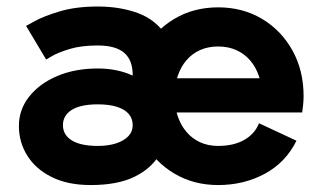

<svg xmlns="http://www.w3.org/2000/svg" viewBox="-20 -542 966 575"><path d="M426.3 -307.6V-205.1H753.4L844.2 -307.6ZM755.6 -172.9Q743.4 -141.4 711.8 -123.2Q680.2 -105 633.3 -105Q603 -105 579 -116.1Q554.9 -127.2 538 -147.5Q521 -167.7 512 -194.8Q502.9 -221.9 502.9 -253.9Q502.9 -286.6 512 -313.8Q521 -341.1 538 -361.1Q554.9 -381.1 579.1 -392Q603.3 -402.8 633.3 -402.8Q663.3 -402.8 687.6 -392Q711.9 -381.1 729.1 -361.1Q746.3 -341.1 755.5 -313.8Q764.6 -286.6 764.6 -253.9Q764.6 -240.7 760.7 -228.5Q756.8 -216.3 753.4 -205.1H885Q886.7 -217 887.9 -229.2Q889.2 -241.5 889.2 -253.9Q889.2 -331.1 855.7 -391.1Q822.3 -451.2 764.5 -485.6Q706.8 -520 633.3 -520Q560.1 -520 502.2 -485.6Q444.3 -451.2 410.9 -391.1Q377.4 -331.1 377.4 -253.9Q377.4 -176.8 410.8 -116.7Q444.1 -56.6 502.1 -22.2Q560.1 12.2 633.3 12.2Q710.4 12.2 773.2 -21.7Q835.9 -55.7 867.9 -120.6ZM251.5 12.2Q331.5 12.2 382.1 -12.3Q432.6 -36.9 456.5 -77.6Q480.5 -118.4 480.5 -167.2Q480.5 -216.1 453.4 -254.4Q426.3 -292.7 379.3 -314.8Q332.3 -336.9 272.9 -336.9Q204.6 -336.9 151.2 -314.2Q97.9 -291.5 67.3 -252.6Q36.6 -213.6 36.6 -164.8Q36.6 -116 61.8 -75.8Q86.9 -35.6 135 -11.7Q183.1 12.2 251.5 12.2ZM377.4 -167.2Q377.4 -147.7 364 -133.8Q350.6 -119.9 327 -112.4Q303.5 -105 272.9 -105Q221.7 -105 195.1 -121.5Q168.5 -137.9 168.5 -167.2Q168.5 -196.5 195.1 -213Q221.7 -229.5 272.9 -229.5Q307.1 -229.5 330.4 -222Q353.8 -214.6 365.6 -200.7Q377.4 -186.8 377.4 -167.2ZM509.3 -118.2V-301.8Q509.3 -387.2 477.8 -435.3Q446.3 -483.4 392.7 -502.9Q339.1 -522.5 272.9 -522.5Q207 -522.5 158.8 -507.9Q110.6 -493.4 84.4 -478.9Q58.1 -464.4 58.1 -464.4L118.2 -363.8Q118.2 -363.8 136.2 -374.3Q154.3 -384.8 188.7 -395.3Q223.1 -405.8 272.7 -405.8Q300.3 -405.8 320.1 -400.1Q339.8 -394.5 352.5 -383.3Q365.2 -372.1 371.3 -355.6Q377.4 -339.1 377.4 -316.9V-224.1Z"/></svg>

Font: Giphurs
Style: Regular
Weight: 400
Version: Version 2.010